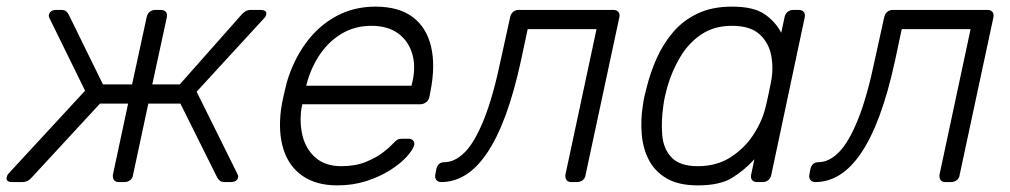

<svg xmlns="http://www.w3.org/2000/svg" viewBox="-47 -550 3051 580"><path d="M-11 0Q-20 0 -24 -3.5Q-28 -7 -27 -14Q-26 -17 -25 -20Q-24 -23 -20 -27L210 -276L103 -494Q101 -498 100.5 -501Q100 -504 101 -506Q103 -513 108.5 -516.5Q114 -520 123 -520H138Q147 -520 152 -516.5Q157 -513 161 -505L264 -295H352L396 -498Q398 -508 405 -514Q412 -520 422 -520H439Q449 -520 454 -514Q459 -508 457 -498L413 -295H496L682 -505Q689 -513 695.5 -516.5Q702 -520 711 -520H740Q749 -520 754 -516.5Q759 -513 757 -506Q757 -501 750 -494L547 -273L669 -27Q671 -23 672 -20Q673 -17 672 -14Q671 -7 665 -3.5Q659 0 650 0H632Q623 0 618 -3.5Q613 -7 609 -14L498 -237H401L355 -22Q354 -12 346.5 -6Q339 0 329 0H312Q302 0 297.5 -6Q293 -12 294 -22L340 -237H255L49 -14Q43 -7 36 -3.5Q29 0 20 0Z M972 10Q908 10 866.5 -19Q825 -48 809 -100Q793 -152 802 -220Q804 -235 809.5 -260Q815 -285 819 -300Q839 -368 877 -420Q915 -472 968.5 -501Q1022 -530 1087 -530Q1157 -530 1199 -499Q1241 -468 1255 -410Q1269 -352 1253 -272L1250 -257Q1248 -247 1240 -241Q1232 -235 1222 -235H866Q866 -235 865.5 -231Q865 -227 864 -225Q857 -180 867 -139.5Q877 -99 906.5 -73.5Q936 -48 984 -48Q1027 -48 1058.5 -61Q1090 -74 1110 -89.5Q1130 -105 1137 -113Q1149 -126 1154.5 -128.5Q1160 -131 1171 -131H1187Q1196 -131 1201 -125.5Q1206 -120 1204 -111Q1200 -97 1181.5 -76.5Q1163 -56 1131.5 -36Q1100 -16 1059.5 -3Q1019 10 972 10ZM878 -291H1196L1197 -295Q1210 -345 1199 -385Q1188 -425 1156.5 -448.5Q1125 -472 1075 -472Q1025 -472 985.5 -448.5Q946 -425 919 -385Q892 -345 879 -295Z M1286 0Q1276 0 1271 -6.5Q1266 -13 1268 -23L1271 -39Q1276 -60 1295 -60Q1327 -60 1357 -90Q1387 -120 1415 -189.5Q1443 -259 1467 -375L1494 -498Q1496 -508 1503 -514Q1510 -520 1520 -520H1806Q1816 -520 1821 -514Q1826 -508 1824 -498L1722 -22Q1721 -12 1713.5 -6Q1706 0 1696 0H1679Q1669 0 1664.5 -6Q1660 -12 1661 -22L1755 -462H1547L1527 -368Q1506 -271 1480 -201Q1454 -131 1423.5 -86.5Q1393 -42 1358.5 -21Q1324 0 1286 0Z M2061 10Q2003 10 1967 -11Q1931 -32 1913 -67Q1895 -102 1891.5 -145Q1888 -188 1895 -232Q1897 -247 1900 -260Q1903 -273 1907 -288Q1918 -332 1937 -374.5Q1956 -417 1986 -452.5Q2016 -488 2060 -509Q2104 -530 2164 -530Q2230 -530 2263 -507Q2296 -484 2313 -451L2323 -498Q2325 -508 2332 -514Q2339 -520 2349 -520H2366Q2376 -520 2381 -514Q2386 -508 2384 -498L2283 -22Q2281 -12 2274 -6Q2267 0 2257 0H2240Q2230 0 2225 -6Q2220 -12 2222 -22L2232 -69Q2201 -35 2164 -12.5Q2127 10 2061 10ZM2061 -48Q2118 -48 2160 -75Q2202 -102 2228.5 -142.5Q2255 -183 2265 -224Q2269 -239 2274 -263Q2279 -287 2282 -302Q2290 -342 2283 -381Q2276 -420 2248 -446Q2220 -472 2164 -472Q2110 -472 2071.5 -446Q2033 -420 2008 -378Q1983 -336 1969 -288Q1965 -273 1962 -260Q1959 -247 1957 -232Q1950 -184 1953.5 -142Q1957 -100 1982 -74Q2007 -48 2061 -48Z M2416 0Q2406 0 2401 -6.5Q2396 -13 2398 -23L2401 -39Q2406 -60 2425 -60Q2457 -60 2487 -90Q2517 -120 2545 -189.5Q2573 -259 2597 -375L2624 -498Q2626 -508 2633 -514Q2640 -520 2650 -520H2936Q2946 -520 2951 -514Q2956 -508 2954 -498L2852 -22Q2851 -12 2843.5 -6Q2836 0 2826 0H2809Q2799 0 2794.5 -6Q2790 -12 2791 -22L2885 -462H2677L2657 -368Q2636 -271 2610 -201Q2584 -131 2553.5 -86.5Q2523 -42 2488.5 -21Q2454 0 2416 0Z"/></svg>

Font: Rubik Light
Style: Italic
Weight: 300
Italic angle: -12°
Designer: Hubert and Fischer
Foundry: Hubert and Fischer
Version: Version 2.300;gftools[0.9.30]